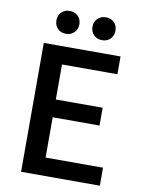

<svg xmlns="http://www.w3.org/2000/svg" viewBox="-92 -897 714 960"><g transform="rotate(10 265.5 -417.0)"><path d="M83 0V-654.3H472.7V-564H191.4V-386.2H429.2V-295.9H191.4V-91.3H482.9V0ZM367.2 -718.3Q341.8 -718.3 325.2 -734.9Q308.6 -751.5 308.6 -776.4Q308.6 -801.8 325.2 -818.1Q341.8 -834.5 367.2 -834.5Q393.1 -834.5 409.2 -818.1Q425.3 -801.8 425.3 -776.4Q425.3 -751.5 409.2 -734.9Q393.1 -718.3 367.2 -718.3ZM183.6 -718.3Q157.7 -718.3 141.6 -734.9Q125.5 -751.5 125.5 -776.4Q125.5 -801.8 141.6 -818.1Q157.7 -834.5 183.6 -834.5Q209 -834.5 225.6 -818.1Q242.2 -801.8 242.2 -776.4Q242.2 -751.5 225.6 -734.9Q209 -718.3 183.6 -718.3Z"/></g></svg>

Font: Varta Light
Style: Bold
Weight: 700
Version: Version 1.004